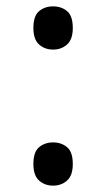

<svg xmlns="http://www.w3.org/2000/svg" viewBox="-20 -570 334 604"><path d="M147 -414Q121 -414 103 -430Q85 -446 85 -482Q85 -520 103 -535Q121 -550 147 -550Q173 -550 191 -535Q209 -520 209 -482Q209 -446 191 -430Q173 -414 147 -414ZM147 14Q121 14 103 -2Q85 -18 85 -54Q85 -92 103 -107Q121 -122 147 -122Q173 -122 191 -107Q209 -92 209 -54Q209 -18 191 -2Q173 14 147 14Z"/></svg>

Font: ltelugu85
Style: Book
Weight: 400
Designer: Jelle Bosma - Monotype Design Team
Foundry: Monotype Imaging Inc.
Version: Version 2.003